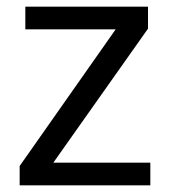

<svg xmlns="http://www.w3.org/2000/svg" viewBox="-20 -556 510 576"><path d="M431 0H39V-58L327 -468H56V-536H424V-470L140 -68H431Z"/></svg>

Font: lhindi85
Style: Book
Weight: 400
Designer: Jelle Bosma - Monotype Design Team
Foundry: Monotype Imaging Inc.
Version: Version 2.003